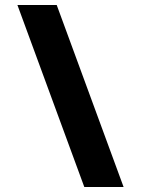

<svg xmlns="http://www.w3.org/2000/svg" viewBox="-20 -752 567 772"><path d="M319 0 50 -732H208L477 0Z"/></svg>

Font: Wix Madefor Text ExtraBold
Style: Regular
Weight: 800
Designer: Dalton Maag Ltd
Foundry: Dalton Maag Ltd
Version: Version 3.100